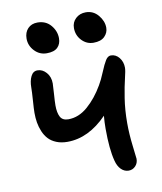

<svg xmlns="http://www.w3.org/2000/svg" viewBox="-89 -916 807 957"><g transform="rotate(-10 314.5 -437.0)"><path d="M422.9 -688Q388.2 -688 363.5 -714.1Q338.9 -740.2 338.9 -776.9Q338.9 -806.2 359.4 -825.2Q379.9 -844.2 410.2 -844.2Q448.2 -844.2 473.1 -814.5Q498 -784.7 498 -751Q498 -725.6 479.2 -706.8Q460.4 -688 422.9 -688ZM184.1 -676.8Q147.9 -676.8 122.6 -703.6Q97.2 -730.5 97.2 -766.1Q97.2 -797.4 115.5 -816.7Q133.8 -835.9 164.1 -835.9Q206.5 -835.9 231.7 -806.2Q256.8 -776.4 256.8 -740.2Q256.8 -711.4 239.3 -694.1Q221.7 -676.8 184.1 -676.8ZM484.9 -29.8Q463.4 -29.8 446.8 -46.1Q430.2 -62.5 422.9 -91.8Q407.2 -151.9 407.2 -254.9Q407.2 -289.1 410.2 -320.8Q316.4 -224.1 209 -224.1Q177.7 -224.1 153.3 -234.1Q128.9 -244.1 113.8 -260.5Q98.6 -276.9 89.1 -299.6Q79.6 -322.3 75.7 -345.5Q71.8 -368.7 71.8 -395Q71.8 -413.6 75 -457.8Q78.1 -502 78.1 -522.9Q78.1 -555.2 89.4 -578.1Q100.6 -601.1 123 -601.1Q148.4 -601.1 167.7 -579.1Q187 -557.1 187 -523.9Q187 -511.2 184.1 -471.7Q181.2 -432.1 181.2 -413.1Q181.2 -376 192.4 -355Q203.6 -334 232.9 -334Q285.6 -334 331.5 -374Q377.4 -414.1 412.1 -474.1Q426.3 -497.6 442.1 -536.1Q458 -574.7 469.5 -592.8Q481 -610.8 496.1 -610.8Q521 -610.8 538.1 -589.6Q555.2 -568.4 555.2 -538.1Q555.2 -523.4 545.9 -485.8Q536.6 -448.2 527.3 -389.4Q518.1 -330.6 518.1 -264.2Q518.1 -208.5 525.6 -147.2Q533.2 -85.9 533.2 -81.1Q533.2 -59.1 519 -44.4Q504.9 -29.8 484.9 -29.8Z"/></g></svg>

Font: Shantell Sans Irregular
Style: Regular
Weight: 500
Designer: Stephen Nixon, Anya Danilova, Shantell Martin
Foundry: Arrow Type
Version: Version 1.006;[9816181b4]